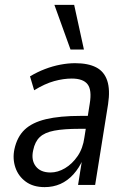

<svg xmlns="http://www.w3.org/2000/svg" viewBox="-20 -758 519 787"><path d="M163 9Q116 9 85.5 -13.5Q55 -36 43 -71.5Q31 -107 39 -146Q50 -197 81 -226.5Q112 -256 168.5 -269.5Q225 -283 311 -283H352L344 -230H306Q242 -230 202.5 -222.5Q163 -215 143 -196Q123 -177 116 -142Q107 -102 126.5 -76.5Q146 -51 187 -51Q217 -51 246.5 -68.5Q276 -86 298 -118Q320 -150 326 -195L348 -334Q357 -389 339 -412.5Q321 -436 274 -436Q240 -436 202 -425.5Q164 -415 120 -388L103 -445Q133 -463 164.5 -475Q196 -487 227.5 -493Q259 -499 288 -499Q341 -499 374 -482Q407 -465 419.5 -427.5Q432 -390 423 -331L370 0H300L317 -107H321Q305 -70 281 -43.5Q257 -17 227.5 -4Q198 9 163 9ZM269 -555 203 -738H284L324 -555Z"/></svg>

Font: Nunito Sans 10pt Condensed
Style: Italic
Weight: 400
Width: 3
Italic angle: -9°
Designer: Vernon Adams
Foundry: Vernon Adams
Version: Version 3.101;gftools[0.9.27]